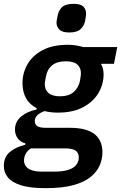

<svg xmlns="http://www.w3.org/2000/svg" viewBox="-46 -767 630 999"><path d="M487 26Q487 60 473 93Q459 126 426.5 153Q394 180 336.5 196Q279 212 191 212Q110 212 63 197Q16 182 -5 156Q-26 130 -26 97Q-26 50 5 24Q36 -2 86 -14V-21Q60 -28 46 -47.5Q32 -67 32 -93Q32 -135 65 -161.5Q98 -188 144 -197L145 -204Q108 -223 89.5 -256Q71 -289 71 -335Q71 -387 97 -432.5Q123 -478 175.5 -506Q228 -534 308 -534Q330 -534 350.5 -530.5Q371 -527 388 -522H564L547 -435H480V-433Q486 -425 489.5 -410Q493 -395 493 -380Q493 -329 466.5 -283.5Q440 -238 387 -209.5Q334 -181 255 -181Q236 -181 219 -183Q202 -185 186 -189Q165 -182 150 -169Q135 -156 135 -137Q135 -119 148.5 -110.5Q162 -102 192 -102H317Q404 -102 445.5 -69.5Q487 -37 487 26ZM266 -266Q311 -266 336.5 -287.5Q362 -309 370 -346Q373 -364 374 -372Q375 -380 375 -386Q375 -415 356 -431.5Q337 -448 296 -448Q251 -448 225.5 -427.5Q200 -407 193 -369Q189 -350 188 -342Q187 -334 187 -329Q187 -300 206.5 -283Q226 -266 266 -266ZM364 53Q364 29 348 17Q332 5 290 5H115Q97 16 88 33Q79 50 79 68Q79 85 88.5 98Q98 111 118.5 118.5Q139 126 174 126H234Q282 126 310.5 116.5Q339 107 351.5 90Q364 73 364 53ZM314 -598Q278 -598 263 -613Q248 -628 248 -650Q248 -656 249.5 -662.5Q251 -669 254 -686Q259 -713 277 -730Q295 -747 337 -747Q373 -747 387.5 -733Q402 -719 402 -695Q402 -690 401 -683.5Q400 -677 397 -659Q392 -633 373.5 -615.5Q355 -598 314 -598Z"/></svg>

Font: IBM Plex Sans SemiBold
Style: Italic
Weight: 600
Italic angle: -11.31°
Designer: Mike Abbink, Paul van der Laan, Pieter van Rosmalen
Foundry: Bold Monday
Version: Version 3.201